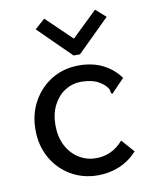

<svg xmlns="http://www.w3.org/2000/svg" viewBox="-80 -754 661 826"><g transform="rotate(-10 250.0 -341.0)"><path d="M283 11Q216 11 163.5 -20Q111 -51 80.5 -105Q50 -159 50 -228Q50 -297 80.5 -351.5Q111 -406 163 -437.5Q215 -469 282 -469Q341 -469 386.5 -446Q432 -423 460 -383L409 -330L403 -323L397 -329Q397 -337 394 -344.5Q391 -352 379 -364Q358 -383 333.5 -390.5Q309 -398 277 -398Q241 -398 209 -378Q177 -358 157.5 -320.5Q138 -283 138 -232Q138 -182 157.5 -144Q177 -106 211 -84.5Q245 -63 287 -63Q320 -63 350 -76.5Q380 -90 405 -119L454 -63Q419 -25 375 -7Q331 11 283 11ZM170 -693 281 -586 392 -693 436 -654 295 -515H267L126 -654Z"/></g></svg>

Font: Inconsolata Medium
Style: Regular
Weight: 500
Monospace: yes
Designer: Raph Levien, Cyreal, Brenton Simpson
Foundry: Raph Levien, Cyreal, Google
Version: Version 3.001; ttfautohint (v1.8.2.53-6de2)